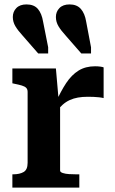

<svg xmlns="http://www.w3.org/2000/svg" viewBox="-20 -849 521 869"><path d="M370 -751 392 -635V-607H348L279 -686Q256 -711 244.5 -730.5Q233 -750 233 -772Q233 -796 249 -812.5Q265 -829 295 -829Q328 -829 346 -808.5Q364 -788 370 -751ZM175 -751 198 -635V-607H153L84 -686Q61 -711 49.5 -730.5Q38 -750 38 -772Q38 -796 54 -812.5Q70 -829 100 -829Q134 -829 151.5 -808.5Q169 -788 175 -751ZM449 -544V-405Q442 -407 429.5 -408.5Q417 -410 403.5 -410.5Q390 -411 377 -411Q353 -411 333 -407.5Q313 -404 295.5 -396Q278 -388 263 -374.5Q248 -361 233 -342L231 -382Q255 -436 279.5 -473Q304 -510 335.5 -529.5Q367 -549 410 -549Q423 -549 434 -547.5Q445 -546 449 -544ZM36 0V-60H39Q69 -60 87 -70.5Q105 -81 105 -112V-433Q105 -445 98.5 -451.5Q92 -458 78.5 -462Q65 -466 45 -470L36 -472V-539H233L246 -390L252 -394V-77Q252 -70 264 -66Q276 -62 292.5 -61Q309 -60 324 -60H339V0Z"/></svg>

Font: Roboto Serif SemiBold
Style: Regular
Weight: 600
Designer: Greg Gazdowicz
Foundry: Commercial Type
Version: Version 1.008